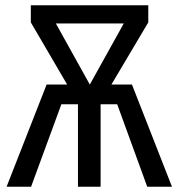

<svg xmlns="http://www.w3.org/2000/svg" viewBox="-20 -709 678 729"><path d="M481 -388 633 0H539L425 -313H362V0H276V-313H213L98 0H5L157 -388H235L97 -624V-689H543V-624L403 -388ZM192 -620 321 -388 450 -620Z"/></svg>

Font: Fira Sans Extra Condensed
Style: Regular
Weight: 400
Width: 1
Designer: Carrois Corporate & Edenspiekermann AG
Foundry: Carrois Corporate GbR & Edenspiekermann AG
Version: Version 4.203